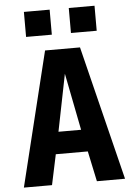

<svg xmlns="http://www.w3.org/2000/svg" viewBox="-62 -994 724 1040"><g transform="rotate(-5 300.0 -474.0)"><path d="M25 0 204 -730H394L575 0H422L387 -165H213L178 0ZM238 -285H361L300 -595ZM108 -948H248V-812H108ZM352 -948H492V-812H352Z"/></g></svg>

Font: Tiny ExtraBold
Style: Regular
Weight: 800
Designer: Philipp Nurullin, Konstantin Bulenkov
Foundry: JetBrains
Version: Version 2.251; ttfautohint (v1.8.4.7-5d5b)